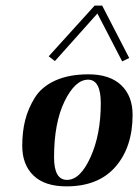

<svg xmlns="http://www.w3.org/2000/svg" viewBox="-20 -653 491 682"><path d="M326 -605 175 -436 153 -453 316 -633H343L439 -447L414 -435ZM59 -135Q59 -185 69.5 -226.5Q80 -268 104 -306.5Q128 -345 176.5 -367Q225 -389 294 -389Q370 -389 410.5 -350.5Q451 -312 451 -245Q451 -131 390.5 -61Q330 9 216 9Q139 9 99 -29.5Q59 -68 59 -135ZM218 -14Q265 -14 301.5 -94.5Q338 -175 338 -286Q338 -370 293 -370Q247 -370 209.5 -293.5Q172 -217 172 -94Q172 -14 218 -14Z"/></svg>

Font: Sail
Style: Regular
Weight: 400
Designer: Miguel Hernandez
Foundry: Miguel Hernandez
Version: Version 1.002